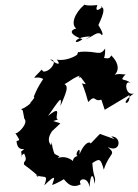

<svg xmlns="http://www.w3.org/2000/svg" viewBox="-20 -784 603 836"><path d="M212 -257 233 -264C211 -266 259 -335 189 -279C240 -351 251 -372 243 -322C275 -397 287 -421 234 -423C255 -395 289 -447 331 -455C304 -441 356 -445 321 -462C357 -412 362 -415 337 -421C349 -393 360 -356 364 -340C402 -380 384 -329 434 -356L420 -354L436 -306L543 -370C551 -320 491 -327 563 -377C524 -364 519 -442 549 -422C523 -447 493 -424 530 -464C523 -451 500 -475 456 -448C495 -455 510 -499 464 -543C453 -511 417 -553 420 -515C422 -542 438 -505 438 -573C413 -536 404 -565 327 -558C327 -550 322 -569 316 -546C305 -537 267 -518 227 -524C233 -520 254 -486 198 -525C244 -524 182 -449 156 -480C203 -426 190 -436 162 -481C104 -421 136 -460 168 -440C142 -400 140 -393 127 -363C140 -360 90 -319 119 -339C61 -288 62 -322 79 -303L86 -267C107 -247 51 -193 46 -206C62 -177 72 -174 52 -170C56 -110 108 -152 72 -124C80 -89 60 -99 85 -116C104 -76 79 -87 85 -67C158 -13 155 -4 135 -22C171 -6 193 -30 173 23C227 -30 218 -10 207 21C217 21 280 -15 256 -4C258 -11 282 46 332 18C314 -3 363 -22 370 32C373 -32 387 -30 392 17C399 -21 387 -2 382 -74C413 -94 418 -96 432 -45C456 -122 490 -109 449 -144C506 -115 512 -191 464 -190L479 -178L415 -201L369 -153C387 -159 358 -188 326 -112C333 -158 302 -109 318 -105C285 -96 303 -64 299 -82C253 -120 214 -82 239 -103C205 -118 204 -129 220 -107C197 -162 212 -181 202 -150C211 -148 170 -167 212 -220C181 -188 205 -211 243 -247ZM351 -612C386 -625 405 -652 422 -633C416 -632 443 -620 409 -674C402 -668 453 -753 418 -754C442 -764 385 -714 404 -762C349 -756 346 -766 348 -764C303 -726 288 -677 312 -660C292 -655 271 -639 339 -613C293 -580 300 -626 374 -625Z"/></svg>

Font: Asimov Aggro
Style: CondIt
Weight: 500
Designer: Google
Version: Version 2.000980; 2014